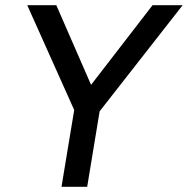

<svg xmlns="http://www.w3.org/2000/svg" viewBox="-20 -720 724 740"><path d="M217 0 266 -296 85 -700H197L331 -393L568 -700H684L364 -291L316 0Z"/></svg>

Font: Figtree Medium
Style: Italic
Weight: 500
Italic angle: -9.5°
Foundry: Erik Kennedy
Version: Version 2.001; ttfautohint (v1.8.4.7-5d5b);gftools[0.9.27]